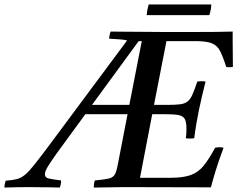

<svg xmlns="http://www.w3.org/2000/svg" viewBox="-125 -843 1070 864"><path d="M297 1Q297 -6 298 -15Q299 -24 302 -31Q345 -35 364.5 -39.5Q384 -44 392 -58.5Q400 -73 406 -107L449 -329H259L131 -154Q109 -123 93 -98Q77 -73 77 -59Q77 -44 93.5 -40Q110 -36 150 -31Q150 -14 144 1Q130 0 103.5 0Q77 0 50 -0.5Q23 -1 8 -1Q-20 -1 -47.5 -0.5Q-75 0 -105 1Q-105 -15 -99 -30Q-69 -32 -49.5 -37Q-30 -42 -12.5 -56.5Q5 -71 28.5 -100.5Q52 -130 91 -182L447 -661Q433 -665 412 -666Q391 -667 366 -669Q367 -677 368 -684.5Q369 -692 373 -701Q387 -701 416.5 -700.5Q446 -700 482.5 -700Q519 -700 554 -699.5Q589 -699 614 -699H746Q807 -699 850.5 -699.5Q894 -700 922 -701V-657Q922 -630 922.5 -602Q923 -574 923 -542Q907 -539 893 -542Q878 -589 865 -614Q852 -639 827.5 -648.5Q803 -658 754 -658H624L568 -371H627Q663 -371 684 -373.5Q705 -376 718 -385.5Q731 -395 740.5 -416.5Q750 -438 763 -476Q782 -479 800 -476Q793 -449 784.5 -412.5Q776 -376 770 -347Q764 -318 758.5 -285.5Q753 -253 749 -221Q729 -218 711 -221Q713 -232 713.5 -244Q714 -256 714 -264Q714 -294 706.5 -307.5Q699 -321 679.5 -325Q660 -329 623 -329H560L505 -43H643Q700 -43 734 -55.5Q768 -68 792 -98Q816 -128 843 -178Q862 -183 881 -178Q859 -119 845.5 -75Q832 -31 824 0Q726 0 629 -0.5Q532 -1 435 -1Q407 -1 366.5 0Q326 1 297 1ZM499 -658 289 -371H457L513 -658ZM544 -823H826Q825 -799 817 -775H535Q537 -799 544 -823Z"/></svg>

Font: Tiro Bangla
Style: Italic
Weight: 400
Italic angle: -11°
Designer: Bangla: John Hudson & Fiona Ross, assisted by Neelakash Kshetrimayum. Latin: John Hudson with Paul Hanslow, assisted by 
Foundry: Tiro Typeworks Ltd.
Version: Version 1.60